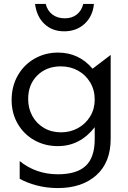

<svg xmlns="http://www.w3.org/2000/svg" viewBox="-20 -761 651 975"><path d="M123 -258Q123 -332 169.5 -378Q216 -424 289 -424Q337 -424 376 -402.5Q415 -381 438 -342.5Q461 -304 461 -255Q461 -208 438 -170Q415 -132 376 -110.5Q337 -89 290 -89Q241 -89 203 -111.5Q165 -134 144 -172.5Q123 -211 123 -258ZM274 124Q163 124 80 57V147Q118 168 168 181Q218 194 274 194Q396 194 469 129Q542 64 542 -56V-482L450 -412Q381 -494 274 -494Q210 -494 156 -463.5Q102 -433 70.5 -378Q39 -323 39 -253Q39 -186 70 -132.5Q101 -79 154.5 -49Q208 -19 274 -19Q386 -19 461 -115V-55Q461 39 415 81.5Q369 124 274 124ZM309 -668Q272 -668 246.5 -687Q221 -706 212 -741H158Q166 -677 205.5 -639.5Q245 -602 306 -602Q368 -602 409.5 -640Q451 -678 457 -741H403Q394 -706 369.5 -687Q345 -668 309 -668Z"/></svg>

Font: Geom Light
Style: Regular
Weight: 300
Version: Version 1.102